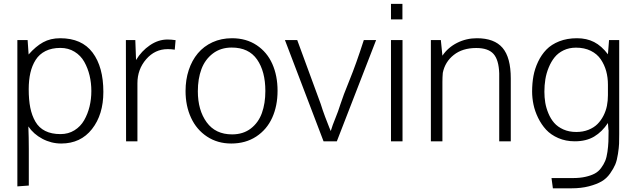

<svg xmlns="http://www.w3.org/2000/svg" viewBox="-20 -747 3361 1015"><path d="M71.8 238.3V-535.2H126L131.3 -459Q168.9 -502 207.8 -523.4Q246.6 -544.9 298.3 -544.9Q412.6 -544.9 469.5 -469Q526.4 -393.1 526.4 -261.2Q526.4 -141.1 466.3 -64.7Q406.2 11.7 303.7 11.7Q251 11.7 204.1 -13.2Q157.2 -38.1 129.9 -78.6Q132.3 -18.6 132.3 39.6V233.9ZM299.8 -38.1Q341.3 -38.1 373.5 -58.1Q405.8 -78.1 424.8 -111.3Q443.8 -144.5 453.4 -183.8Q462.9 -223.1 462.9 -265.6Q462.9 -308.6 453.6 -347.7Q444.3 -386.7 425.5 -420.2Q406.7 -453.6 374 -473.6Q341.3 -493.7 299.3 -493.7Q253.9 -493.7 220.9 -477.3Q188 -460.9 168.7 -430.7Q149.4 -400.4 140.6 -361.8Q131.8 -323.2 131.8 -274.9Q131.8 -219.2 140.1 -177.7Q148.4 -136.2 167.2 -103.8Q186 -71.3 219.2 -54.7Q252.4 -38.1 299.8 -38.1Z M646.5 0Q645.5 -471.2 645.5 -535.2H695.3L699.2 -429.7Q728 -477.5 772.5 -507.8Q816.9 -538.1 865.2 -538.1Q885.3 -538.1 908.2 -534.7L903.8 -484.4Q886.2 -487.3 866.7 -487.3Q798.8 -487.3 752.7 -433.8Q706.5 -380.4 706.5 -307.1V0Z M1207 -36.6Q1265.6 -36.6 1305.9 -67.6Q1346.2 -98.6 1364.5 -149.4Q1382.8 -200.2 1382.8 -266.1Q1382.8 -369.6 1338.9 -432.6Q1294.9 -495.6 1205.1 -495.6Q1146.5 -495.6 1105.2 -464.1Q1064 -432.6 1044.9 -381.6Q1025.9 -330.6 1025.9 -264.6Q1025.9 -164.6 1072.5 -100.6Q1119.1 -36.6 1207 -36.6ZM1202.6 11.7Q1129.9 11.7 1074.5 -24.9Q1019 -61.5 990 -124.3Q960.9 -187 960.9 -266.1Q960.9 -325.7 977.8 -376.7Q994.6 -427.7 1025.9 -465.1Q1057.1 -502.4 1103.5 -523.7Q1149.9 -544.9 1206.5 -544.9Q1281.7 -544.9 1336.9 -508.1Q1392.1 -471.2 1419.7 -408.9Q1447.3 -346.7 1447.3 -267.1Q1447.3 -187 1418.9 -124.5Q1390.6 -62 1334.5 -25.1Q1278.3 11.7 1202.6 11.7Z M1690.4 0 1486.3 -535.2H1551.3L1675.3 -197.8Q1685.1 -166 1698.5 -130.1Q1711.9 -94.2 1720.2 -74.2L1728.5 -54.2Q1737.8 -85.4 1752.7 -121.3Q1767.6 -157.2 1779.8 -196.3Q1793 -238.3 1827.6 -323Q1862.3 -407.7 1903.3 -535.2H1968.3L1760.7 0Z M2046.9 0V-535.2H2107.9V0ZM2046.9 -644.5V-726.6H2107.4V-644.5Z M2257.8 0V-535.2H2310.5L2318.8 -452.6Q2347.7 -495.6 2396.2 -520.3Q2444.8 -544.9 2501 -544.9Q2593.3 -544.9 2636.7 -494.1Q2680.2 -443.4 2680.2 -332V0H2619.1V-359.4Q2616.7 -430.7 2588.9 -461.9Q2561 -493.2 2497.6 -493.2Q2424.8 -493.2 2378.7 -456.5Q2332.5 -419.9 2320.8 -361.8Q2318.8 -338.9 2318.8 -314V0Z M2902.8 248.5 2895.5 194.3H3008.8Q3046.4 194.3 3075.2 187.7Q3104 181.2 3123.8 170.7Q3143.6 160.2 3157.5 141.4Q3171.4 122.6 3179.2 104Q3187 85.4 3191.2 55.9Q3195.3 26.4 3196.3 1.7Q3197.3 -22.9 3197.3 -60.5Q3197.3 -55.2 3196.3 -63Q3193.8 -96.7 3193.8 -96.7Q3163.1 -50.3 3121.1 -25.1Q3079.1 0 3018.6 0Q2970.7 0 2931.4 -17.1Q2892.1 -34.2 2866.9 -61.5Q2841.8 -88.9 2824.7 -124Q2807.6 -159.2 2800.3 -194.1Q2793 -229 2793 -263.2Q2793 -306.2 2800 -345Q2807.1 -383.8 2824.7 -420.9Q2842.3 -458 2868.7 -485.1Q2895 -512.2 2936.5 -528.6Q2978 -544.9 3030.3 -544.9Q3081.5 -544.9 3120.8 -524.7Q3160.2 -504.4 3193.8 -460L3199.7 -535.2H3253.4V-39.1Q3253.4 -6.8 3252.7 12.9Q3252 32.7 3246.8 66.7Q3241.7 100.6 3232.7 122.3Q3223.6 144 3205.1 170.4Q3186.5 196.8 3160.4 211.9Q3134.3 227.1 3093.5 237.8Q3052.7 248.5 3001 248.5ZM3026.4 -49.3Q3062 -49.3 3090.8 -60.8Q3119.6 -72.3 3138.4 -91.1Q3157.2 -109.9 3170.2 -135.3Q3183.1 -160.6 3188.5 -187.7Q3193.8 -214.8 3193.8 -243.7V-299.3Q3193.8 -337.4 3184.6 -371.1Q3175.3 -404.8 3156 -433.3Q3136.7 -461.9 3103 -478.5Q3069.3 -495.1 3024.9 -495.1Q2988.8 -495.1 2959.7 -481.2Q2930.7 -467.3 2912.1 -444.3Q2893.6 -421.4 2880.9 -390.6Q2868.2 -359.9 2863 -327.9Q2857.9 -295.9 2857.9 -262.2Q2857.9 -232.4 2862.5 -204.3Q2867.2 -176.3 2879.2 -147.5Q2891.1 -118.7 2909.7 -97.4Q2928.2 -76.2 2958.3 -62.7Q2988.3 -49.3 3026.4 -49.3Z"/></svg>

Font: Oxygen Light
Style: Regular
Weight: 300
Designer: vernon adams
Foundry: Vernon Adams
Version: Version Release 0.2.3 webfont; ttfautohint (v0.93.3-1d66) -l